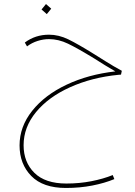

<svg xmlns="http://www.w3.org/2000/svg" viewBox="-20 -589 670 952"><path d="M451 -318Q461 -312 502 -286Q543 -260 584 -238L580 -219L567 -218Q435 -205 327.5 -156.5Q220 -108 158.5 -33Q97 42 97 131Q97 215 150.5 268Q204 321 309 321Q374 321 433 309.5Q492 298 539 279L547 299Q499 319 437.5 331Q376 343 307 343Q193 343 135 283.5Q77 224 77 132Q77 39 139.5 -39.5Q202 -118 310 -169Q418 -220 552 -235Q500 -265 449 -298Q364 -350 317 -372.5Q270 -395 223 -395Q195 -395 166.5 -386Q138 -377 114 -359L103 -378Q155 -417 223 -417Q271 -417 318.5 -394Q366 -371 451 -318ZM186 -542 208 -569 234 -546 212 -519Z"/></svg>

Font: FiraGO Thin
Style: Italic
Weight: 100
Italic angle: -8°
Designer: bBox Type GmbH
Foundry: bBox Type GmbH
Version: Version 1.001